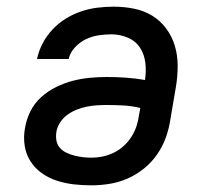

<svg xmlns="http://www.w3.org/2000/svg" viewBox="-20 -548 640 576"><path d="M254 8Q227 8 201 5Q175 2 150.5 -6Q126 -14 105.5 -28.5Q85 -43 71.5 -64Q58 -85 54 -111Q50 -137 55 -164Q59 -189 71 -213.5Q83 -238 103.5 -256.5Q124 -275 148.5 -287Q173 -299 198 -305.5Q223 -312 249 -314.5Q275 -317 300 -317Q329 -317 358 -315Q387 -313 415 -308Q419 -334 416 -359.5Q413 -385 400 -405Q387 -425 363.5 -435Q340 -445 314 -445Q295 -445 275.5 -442Q256 -439 238 -430.5Q220 -422 205 -406Q190 -390 186 -371H91Q96 -395 108 -418Q120 -441 138 -460Q156 -479 178 -492.5Q200 -506 224 -514Q248 -522 272.5 -525Q297 -528 321 -528Q352 -528 382 -522Q412 -516 436.5 -501Q461 -486 478.5 -462.5Q496 -439 504.5 -410.5Q513 -382 513 -351Q513 -320 508 -289L491 -189Q487 -162 477.5 -135.5Q468 -109 451.5 -85Q435 -61 412 -42.5Q389 -24 363 -12.5Q337 -1 309 3.5Q281 8 254 8ZM255 -75Q271 -75 288 -78.5Q305 -82 321.5 -90Q338 -98 351.5 -110.5Q365 -123 374.5 -138Q384 -153 389.5 -169.5Q395 -186 397 -203L401 -224Q377 -230 351.5 -231.5Q326 -233 300 -233Q285 -233 270 -232Q255 -231 240 -228Q225 -225 210 -219Q195 -213 182 -203.5Q169 -194 160 -180Q151 -166 149 -151Q147 -138 149.5 -125.5Q152 -113 160 -104Q168 -95 180 -89.5Q192 -84 204 -81Q216 -78 228.5 -76.5Q241 -75 255 -75Z"/></svg>

Font: Iosevka HT Medium Extended
Style: Italic
Weight: 500
Width: 7
Italic angle: -9°
Monospace: yes
Designer: Belleve Invis
Foundry: Belleve Invis
Version: Version 32.3.0; ttfautohint (v1.8.4)